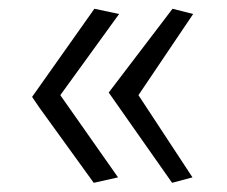

<svg xmlns="http://www.w3.org/2000/svg" viewBox="-20 -488 510 432"><path d="M190.9 -76.7 68.8 -245.6 52.2 -270 192.4 -468.3 248 -456.5 115.7 -273.9 245.6 -88.9ZM367.2 -76.7 224.6 -279.8 368.2 -468.3 414.6 -456.5 291.5 -273.9 413.1 -88.9Z"/></svg>

Font: Oxygen Light
Style: Regular
Weight: 300
Designer: vernon adams
Foundry: Vernon Adams
Version: Version Release 0.2.3 webfont; ttfautohint (v0.93.3-1d66) -l